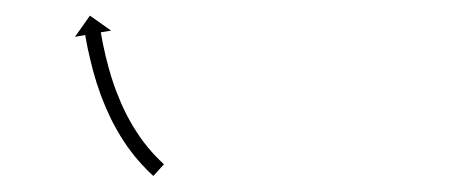

<svg xmlns="http://www.w3.org/2000/svg" viewBox="-20 -136 598 243"><path d="M172.4 85.1C172.9 85.6 173.5 86.2 174.1 86.7L187.5 71.9C187 71.4 186.4 70.9 185.9 70.4C185.9 70.4 185.9 70.4 185.9 70.4C185.9 70.4 185.9 70.4 185.9 70.4C184.4 69 182.9 67.6 181.4 66.1C181.4 66.1 181.4 66.1 181.4 66.2C181.5 66.2 181.5 66.2 181.5 66.2C179.2 63.9 176.9 61.6 174.7 59.2C174.7 59.2 174.7 59.3 174.8 59.3C174.8 59.3 174.8 59.4 174.8 59.4C172 56.3 169.3 53.1 166.6 49.9C166.6 49.9 166.6 49.9 166.7 49.9C166.7 50 166.7 50 166.7 50C163.6 46.2 160.6 42.2 157.7 38.2C157.7 38.2 157.8 38.3 157.8 38.3C157.8 38.4 157.9 38.4 157.9 38.4C154.8 33.9 151.8 29.4 148.9 24.7C148.9 24.7 148.9 24.8 148.9 24.8C148.9 24.9 149 24.9 149 24.9C146 19.9 143.2 14.8 140.5 9.7C140.5 9.7 140.5 9.7 140.5 9.8C140.5 9.8 140.6 9.9 140.6 9.9C137.9 4.6 135.3 -0.8 132.9 -6.2C132.9 -6.2 132.9 -6.2 133 -6.2C133 -6.1 133 -6.1 133 -6.1C130.7 -11.5 128.5 -17 126.4 -22.5C126.4 -22.5 126.4 -22.5 126.4 -22.4C126.4 -22.4 126.5 -22.3 126.5 -22.3C124.5 -27.7 122.7 -33 121 -38.4C121 -38.4 121 -38.4 121 -38.4C121 -38.3 121 -38.3 121 -38.3C119.5 -43.3 118 -48.4 116.6 -53.5C116.6 -53.5 116.6 -53.5 116.6 -53.4C116.7 -53.4 116.7 -53.4 116.7 -53.4C115.5 -57.9 114.3 -62.5 113.2 -67C113.2 -67 113.2 -67 113.3 -67C113.3 -67 113.3 -66.9 113.3 -66.9C112.4 -70.8 111.5 -74.6 110.7 -78.5C110.7 -78.5 110.7 -78.5 110.7 -78.5C110.7 -78.5 110.7 -78.4 110.7 -78.4C110.1 -81.4 109.5 -84.4 109 -87.4C109 -87.4 109 -87.4 109 -87.3C109 -87.3 109 -87.3 109 -87.3C108.6 -89.2 108.3 -91.2 107.9 -93.1L107.9 -93.1L107.9 -93C107.8 -93.7 107.7 -94.4 107.6 -95.1L120.6 -97.3L93.8 -116.2L74.9 -89.4L87.9 -91.7C88 -91 88.1 -90.3 88.2 -89.6L88.2 -89.6L88.2 -89.6C88.6 -87.6 89 -85.6 89.3 -83.7C89.3 -83.7 89.3 -83.7 89.3 -83.7C89.3 -83.6 89.3 -83.6 89.3 -83.6C89.9 -80.6 90.5 -77.5 91.1 -74.5C91.1 -74.5 91.1 -74.4 91.1 -74.4C91.1 -74.4 91.1 -74.4 91.1 -74.4C92 -70.4 92.9 -66.4 93.8 -62.5C93.8 -62.5 93.8 -62.5 93.8 -62.4C93.8 -62.4 93.8 -62.4 93.8 -62.4C94.9 -57.7 96.1 -53 97.3 -48.3C97.3 -48.3 97.3 -48.3 97.3 -48.2C97.3 -48.2 97.3 -48.2 97.3 -48.2C98.8 -42.9 100.3 -37.7 101.9 -32.5C101.9 -32.5 101.9 -32.4 101.9 -32.4C101.9 -32.4 101.9 -32.3 101.9 -32.3C103.7 -26.7 105.6 -21.1 107.6 -15.6C107.6 -15.6 107.7 -15.5 107.7 -15.5C107.7 -15.5 107.7 -15.4 107.7 -15.4C109.9 -9.7 112.2 -3.9 114.6 1.7C114.6 1.7 114.6 1.8 114.6 1.8C114.6 1.9 114.7 1.9 114.7 1.9C117.2 7.6 119.9 13.3 122.7 18.9C122.7 18.9 122.7 18.9 122.7 19C122.8 19 122.8 19.1 122.8 19.1C125.7 24.5 128.6 29.8 131.8 35.1C131.8 35.1 131.8 35.1 131.8 35.2C131.9 35.2 131.9 35.3 131.9 35.3C135 40.2 138.1 45.1 141.4 49.8C141.4 49.8 141.5 49.9 141.5 49.9C141.5 50 141.6 50 141.6 50C144.7 54.3 147.8 58.4 151.1 62.5C151.1 62.5 151.1 62.6 151.2 62.6C151.2 62.7 151.2 62.7 151.2 62.7C154.1 66.1 157 69.5 160 72.8C160 72.8 160.1 72.8 160.1 72.9C160.1 72.9 160.2 72.9 160.2 72.9C162.5 75.4 164.9 77.9 167.4 80.4C167.4 80.4 167.4 80.4 167.4 80.4C167.4 80.4 167.5 80.5 167.5 80.5C169.1 82 170.7 83.6 172.3 85.1C172.3 85.1 172.3 85.1 172.3 85.1C172.3 85.1 172.4 85.1 172.4 85.1Z"/></svg>

Font: FRB American Cursive Just Arrows Extrabold
Style: Bold Italic
Weight: 800
Italic angle: -25°
Version: Version 2.0;Modular Font Editor K font №1